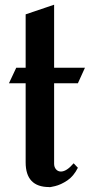

<svg xmlns="http://www.w3.org/2000/svg" viewBox="-20 -788 385 816"><path d="M210 -434V-92Q210 -78 218 -68.5Q226 -59 239 -59Q263 -59 293 -94L311 -75Q293 -39 266 -21Q239 -3 214 3Q189 9 189 7Q89 7 89 -98V-434H18L49 -500H89V-727L210 -768V-500H341L311 -434ZM189 7Z"/></svg>

Font: Amita
Style: Bold
Weight: 700
Designer: Eduardo Rodriguez Tunni, Modular Infotech, Brian J. Bonislawsky
Foundry: Eduardo Rodriguez Tunni, Modular Infotech, Brian J. Bonislawsky
Version: Version 1.003